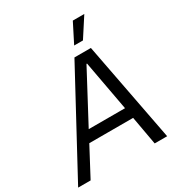

<svg xmlns="http://www.w3.org/2000/svg" viewBox="-249 -1037 1092 1173"><g transform="rotate(-30 297.0 -450.0)"><path d="M336 -700H452L586 0H498L457 -229L454 -248L384 -629H380L176 -246L168 -230L46 0H-42ZM147 -277H493L507 -201H107ZM433 -764H371L440 -900H521Z"/></g></svg>

Font: Fixel Italic Variable 20240409 Display Thin
Style: Italic
Weight: 100
Italic angle: -10°
Designer: AlfaBravo + MacPaw
Foundry: Kyrylo Tkachov, Marchela Mozhyna, Serhii Makarenko, Maria Weinstein, Zakhar Kryvoshyya
Version: Version 1.211;Glyphs 3.2 (3225)